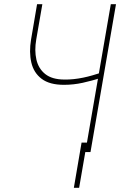

<svg xmlns="http://www.w3.org/2000/svg" viewBox="-20 -731 593 923"><path d="M158.2 -710.9H183.6L154.3 -541.5Q145 -488.3 155 -444.6Q165 -400.9 197.5 -375Q230 -349.1 288.1 -348.6Q311 -348.1 334 -350.6Q356.9 -353 379.6 -357.7Q402.3 -362.3 424.1 -368.7Q445.8 -375 468.8 -382.3L464.8 -356.9Q443.4 -349.6 421.6 -343.8Q399.9 -337.9 377.7 -333Q355.5 -328.1 333 -325.7Q310.5 -323.2 287.1 -323.2Q218.3 -323.2 180.2 -352.1Q142.1 -380.9 130.6 -430.4Q119.1 -480 129.4 -541.5ZM512.7 -710.9H537.6L415 0H390.1ZM397.9 -45.4 360.4 171.9H335L372.1 -45.4Z"/></svg>

Font: Roboto Condensed Thin
Style: Italic
Weight: 250
Italic angle: -12°
Designer: Christian Robertson
Foundry: Google
Version: Version 3.008; 2023